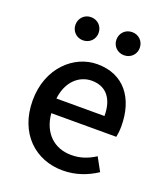

<svg xmlns="http://www.w3.org/2000/svg" viewBox="-144 -879 854 991"><g transform="rotate(20 282.5 -384.0)"><path d="M185 -654C222 -654 249 -682 249 -717C249 -753 222 -781 185 -781C149 -781 122 -753 122 -717C122 -682 149 -654 185 -654ZM411 -654C448 -654 475 -682 475 -717C475 -753 448 -781 411 -781C374 -781 347 -753 347 -717C347 -682 374 -654 411 -654ZM316 13C388 13 451 -11 502 -45L462 -118C422 -92 380 -77 331 -77C236 -77 170 -140 161 -245H518C521 -259 524 -281 524 -304C524 -459 445 -564 299 -564C171 -564 48 -453 48 -275C48 -93 167 13 316 13ZM160 -325C171 -421 232 -474 301 -474C381 -474 424 -419 424 -325Z"/></g></svg>

Font: DAIFUKU Sans JP Medium
Style: Regular
Weight: 500
Designer: Original font ‘Source Han Sans JP’ : Ryoko NISHIZUKA  (kana, bopomofo & ideographs); Paul D. Hunt (Latin, Greek & Cyrill
Foundry: Daifuku
Version: Version 1.000